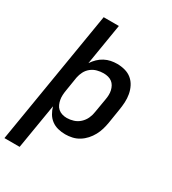

<svg xmlns="http://www.w3.org/2000/svg" viewBox="-233 -851 1057 1182"><g transform="rotate(30 295.5 -260.0)"><path d="M-9 215 148 -735H256L208 -443Q221 -463 238.5 -480Q256 -497 277 -508Q298 -519 320 -523.5Q342 -528 364 -528Q393 -528 420.5 -520.5Q448 -513 468.5 -496Q489 -479 501.5 -454.5Q514 -430 519 -402.5Q524 -375 522.5 -346Q521 -317 516 -288L500 -188Q496 -164 489 -140Q482 -116 469.5 -93Q457 -70 439.5 -50.5Q422 -31 399.5 -17Q377 -3 352 2.5Q327 8 303 8Q276 8 250.5 1.5Q225 -5 205 -20Q185 -35 172 -57Q159 -79 152 -104L99 215ZM261 -84Q284 -84 308 -91.5Q332 -99 351 -116.5Q370 -134 380.5 -157Q391 -180 394 -203L411 -303Q414 -319 414.5 -335.5Q415 -352 411.5 -367.5Q408 -383 400.5 -396.5Q393 -410 381 -419Q369 -428 353.5 -432Q338 -436 321 -436Q299 -436 276 -430Q253 -424 234 -409Q215 -394 204 -372.5Q193 -351 189 -329L173 -229Q170 -212 169 -194.5Q168 -177 171 -161Q174 -145 180.5 -130Q187 -115 199 -104.5Q211 -94 227 -89Q243 -84 261 -84Z"/></g></svg>

Font: Iosevka Aile Semibold Oblique
Style: Regular
Weight: 600
Italic angle: -9°
Designer: Belleve Invis
Foundry: Belleve Invis
Version: Version 31.1.0; ttfautohint (v1.8.4)